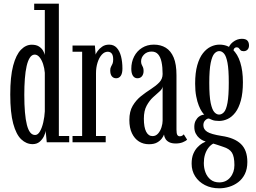

<svg xmlns="http://www.w3.org/2000/svg" viewBox="-20 -770 1384 1039"><path d="M156.5 10Q122.5 10 95 -16Q67.5 -42 51.5 -101Q35.5 -160 35.5 -259Q35.5 -355.5 51.2 -414.8Q67 -474 93.5 -501Q120 -528 151.5 -528Q176.5 -528 191.2 -518.2Q206 -508.5 213.2 -495.5Q220.5 -482.5 222.5 -472.5V-716H165V-750H298.5V-34H354.5V0H233L227 -62.5Q226 -49.5 217.5 -32.2Q209 -15 194 -2.5Q179 10 156.5 10ZM170 -39.5Q185 -39.5 196.2 -59Q207.5 -78.5 214.2 -108.2Q221 -138 222.5 -167.5V-376Q220.5 -401.5 213 -424Q205.5 -446.5 193.8 -460.5Q182 -474.5 168 -474.5Q152.5 -474.5 141.8 -458.2Q131 -442 124.2 -412.8Q117.5 -383.5 114.5 -343.8Q111.5 -304 111.5 -257Q111.5 -203.5 115 -162.8Q118.5 -122 125.5 -94.5Q132.5 -67 143.5 -53.2Q154.5 -39.5 170 -39.5Z M372.5 0V-34H424.5V-490H372.5V-523.5H493.5L497.5 -474.5Q499 -480.5 508 -493.5Q517 -506.5 532.8 -517.5Q548.5 -528.5 570.5 -528.5Q596 -528.5 611.8 -511.2Q627.5 -494 635 -464.8Q642.5 -435.5 642.5 -399Q642.5 -373 633.5 -359.8Q624.5 -346.5 608.5 -346.5Q594 -346.5 585.2 -357.2Q576.5 -368 576.5 -389Q576.5 -401.5 580.8 -409Q585 -416.5 588.8 -425Q592.5 -433.5 592.5 -448Q592.5 -470 584.8 -480Q577 -490 563 -490Q545 -490 530.5 -473.8Q516 -457.5 507.8 -431Q499.5 -404.5 499.5 -374V-34H552V0Z M786 10.5Q755.5 10.5 731.8 -4.5Q708 -19.5 694 -48.8Q680 -78 680 -120.5Q680 -167 698.2 -197.8Q716.5 -228.5 743.2 -249.8Q770 -271 797 -288.2Q824 -305.5 842 -324.2Q860 -343 860 -369.5Q860 -407 854.2 -434.2Q848.5 -461.5 835.5 -476.2Q822.5 -491 800.5 -491Q775.5 -491 759.5 -475Q743.5 -459 743.5 -438Q743.5 -427 747 -420Q750.5 -413 753.8 -405.8Q757 -398.5 757 -386Q757 -368.5 748.2 -357.5Q739.5 -346.5 723.5 -346.5Q708 -346.5 699.2 -360Q690.5 -373.5 690.5 -397.5Q690.5 -434.5 705.8 -464.2Q721 -494 748.8 -511.2Q776.5 -528.5 812.5 -528.5Q849.5 -528.5 877 -511.8Q904.5 -495 919.8 -458.8Q935 -422.5 935 -363V-69Q935 -47.5 939.5 -40Q944 -32.5 953 -32.5Q961.5 -32.5 966.8 -36.2Q972 -40 974.5 -43L992.5 -14.5Q986 -7 969.2 -0.2Q952.5 6.5 931 6.5Q910 6.5 896.2 -0.2Q882.5 -7 875.8 -18Q869 -29 867.5 -42Q865 -33.5 856 -21Q847 -8.5 830.2 1Q813.5 10.5 786 10.5ZM805.5 -33.5Q823.5 -33.5 835.8 -47.8Q848 -62 854 -81.5Q860 -101 860 -117V-302.5Q859 -288.5 843.2 -275Q827.5 -261.5 808 -243.5Q788.5 -225.5 773.5 -198Q758.5 -170.5 758.5 -127.5Q758.5 -81.5 770.8 -57.5Q783 -33.5 805.5 -33.5Z M1166.5 249Q1122.5 249 1088.8 231.5Q1055 214 1036 184Q1017 154 1017 116Q1017 84 1026.2 62.2Q1035.5 40.5 1048.8 26.8Q1062 13 1074.2 5.8Q1086.5 -1.5 1093 -4Q1088.5 -5 1078.8 -9.5Q1069 -14 1058.2 -23Q1047.5 -32 1039.5 -47Q1031.5 -62 1031.5 -84Q1031.5 -103.5 1039 -117.5Q1046.5 -131.5 1057 -139.2Q1067.5 -147 1077 -148.5Q1079 -149 1082 -149.5Q1085 -150 1085.5 -149.5Q1080.5 -154 1072.2 -166Q1064 -178 1055.8 -198.5Q1047.5 -219 1041.8 -248.5Q1036 -278 1036 -317Q1036 -376.5 1047.5 -417Q1059 -457.5 1078.2 -482Q1097.5 -506.5 1120.8 -517.5Q1144 -528.5 1167.5 -528.5Q1209.5 -528.5 1237.8 -503.2Q1266 -478 1280.2 -432.2Q1294.5 -386.5 1294.5 -325.5Q1294.5 -267 1283.5 -226.5Q1272.5 -186 1253.8 -161.5Q1235 -137 1212 -126.2Q1189 -115.5 1165.5 -115.5Q1141.5 -115.5 1128 -121.2Q1114.5 -127 1112 -128Q1111.5 -128 1111 -128.2Q1110.5 -128.5 1109 -128.5Q1100 -128.5 1090.2 -118.5Q1080.5 -108.5 1080.5 -92.5Q1080.5 -70 1101.2 -56.8Q1122 -43.5 1178.5 -34.5Q1248.5 -24.5 1283.5 9Q1318.5 42.5 1318.5 106.5Q1318.5 144.5 1305 171.8Q1291.5 199 1269 216Q1246.5 233 1219.8 241Q1193 249 1166.5 249ZM1166.5 217Q1203.5 217 1226 190Q1248.5 163 1248.5 123.5Q1248.5 77.5 1235.2 56.2Q1222 35 1187.5 24.5Q1177.5 21 1167 17.5Q1156.5 14 1147.8 11.2Q1139 8.5 1134 7Q1118.5 15.5 1107 31Q1095.5 46.5 1089.2 67Q1083 87.5 1083 112.5Q1083 140 1092.2 163.8Q1101.5 187.5 1120 202.2Q1138.5 217 1166.5 217ZM1165.5 -150Q1180 -150 1192 -163Q1204 -176 1211 -213.5Q1218 -251 1218 -323.5Q1218 -394 1211 -430.5Q1204 -467 1192.2 -480.2Q1180.5 -493.5 1166.5 -493.5Q1152.5 -493.5 1140.2 -480.2Q1128 -467 1120.2 -429.8Q1112.5 -392.5 1112.5 -321Q1112.5 -249 1120.2 -212.5Q1128 -176 1140 -163Q1152 -150 1165.5 -150ZM1212.5 -494.5Q1217 -524.5 1240 -542.2Q1263 -560 1288.5 -560Q1310 -560 1318.8 -550.2Q1327.5 -540.5 1327.5 -524Q1327.5 -510 1319.5 -501.5Q1311.5 -493 1298.5 -493Q1287 -493 1281.8 -498.2Q1276.5 -503.5 1272.8 -508.8Q1269 -514 1260 -514Q1253.5 -514 1248.5 -508.8Q1243.5 -503.5 1243.5 -493Z"/></svg>

Font: Imbue Thin
Style: Regular
Weight: 400
Version: Version 1.102